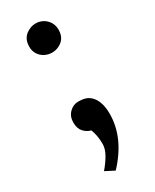

<svg xmlns="http://www.w3.org/2000/svg" viewBox="-174 -517 606 751"><g transform="rotate(-30 129.0 -141.5)"><path d="M71.8 165Q91.8 142.1 106.2 117.2Q120.6 92.3 120.6 69.8Q120.6 32.2 108.9 2.4Q89.4 -2.9 76.2 -17.8Q63 -32.7 63 -59.6Q63 -86.4 80.1 -103.8Q97.2 -121.1 119.9 -121.1Q142.6 -121.1 156.5 -115.5Q170.4 -109.9 180.7 -97.7Q203.6 -70.3 203.6 -18.6Q203.6 89.4 112.8 186ZM102.5 -463.9Q114.7 -469.2 128.7 -469.2Q142.6 -469.2 154.8 -464.1Q167 -459 175.8 -450.2Q194.8 -431.2 194.8 -402.8Q194.8 -358.9 154.8 -342.8Q142.6 -337.9 128.7 -337.9Q114.7 -337.9 102.5 -342.8Q90.3 -347.7 81.1 -356.4Q62 -374.5 62 -402.8Q62 -447.3 102.5 -463.9Z"/></g></svg>

Font: Stardos Stencil
Style: Regular
Weight: 400
Version: Version 1.000